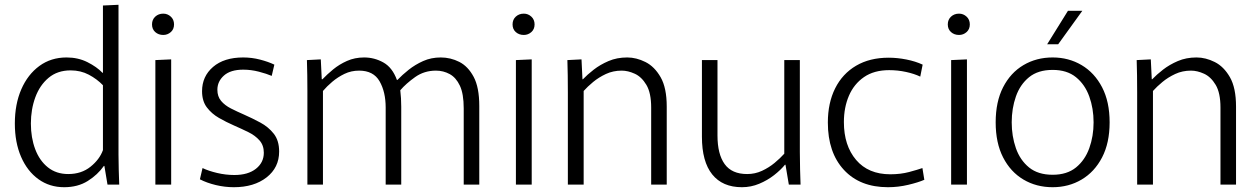

<svg xmlns="http://www.w3.org/2000/svg" viewBox="-20 -771 5257 802"><path d="M248 11Q187 11 140.5 -22.5Q94 -56 68 -116Q42 -176 42 -255Q42 -336 69 -398Q96 -460 144.5 -495.5Q193 -531 258 -531Q306 -531 345 -511.5Q384 -492 408 -467H410V-748L475 -751V-124Q475 -95 476 -61.5Q477 -28 478 0H429L416 -78H414Q388 -41 346.5 -15Q305 11 248 11ZM265 -44Q320 -44 358 -74.5Q396 -105 410 -144V-415Q385 -441 351 -459Q317 -477 275 -477Q220 -477 183 -446Q146 -415 127.5 -364.5Q109 -314 109 -255Q109 -196 127 -148Q145 -100 180 -72Q215 -44 265 -44Z M662 -625Q642 -625 628.5 -637Q615 -649 615 -669Q615 -689 628.5 -701.5Q642 -714 662 -714Q680 -714 693.5 -701.5Q707 -689 707 -669Q707 -649 693.5 -637Q680 -625 662 -625ZM629 -520 695 -523V0H629Z M957 11Q919 11 881.5 2Q844 -7 815 -22L826 -69Q851 -57 887 -48.5Q923 -40 959 -40Q1016 -40 1049 -66Q1082 -92 1082 -133Q1082 -164 1064 -184.5Q1046 -205 1017.5 -219Q989 -233 957 -247Q925 -261 894.5 -278.5Q864 -296 844 -322.5Q824 -349 824 -390Q824 -452 870 -491.5Q916 -531 996 -531Q1032 -531 1066.5 -522Q1101 -513 1126 -501L1115 -454Q1094 -463 1061.5 -471.5Q1029 -480 996 -480Q943 -480 915.5 -455.5Q888 -431 888 -396Q888 -368 903.5 -349.5Q919 -331 944.5 -318Q970 -305 1000 -292Q1034 -277 1067.5 -259Q1101 -241 1123.5 -212.5Q1146 -184 1146 -138Q1146 -71 1093.5 -30Q1041 11 957 11Z M1264 -392Q1264 -427 1263.5 -457Q1263 -487 1262 -520L1320 -523L1324 -440H1327Q1346 -460 1371.5 -481Q1397 -502 1429.5 -516.5Q1462 -531 1501 -531Q1544 -531 1581.5 -510Q1619 -489 1638 -437H1640Q1660 -458 1687 -479.5Q1714 -501 1747.5 -516Q1781 -531 1821 -531Q1862 -531 1898.5 -512.5Q1935 -494 1958.5 -450Q1982 -406 1982 -328V0H1917V-318Q1917 -379 1901 -413Q1885 -447 1858.5 -461.5Q1832 -476 1801 -476Q1752 -476 1714 -449Q1676 -422 1652 -394Q1654 -377 1655 -360.5Q1656 -344 1656 -325V0H1591V-322Q1591 -387 1565.5 -431.5Q1540 -476 1480 -476Q1447 -476 1419 -462.5Q1391 -449 1368 -429.5Q1345 -410 1329 -391V0H1264Z M2168 -625Q2148 -625 2134.5 -637Q2121 -649 2121 -669Q2121 -689 2134.5 -701.5Q2148 -714 2168 -714Q2186 -714 2199.5 -701.5Q2213 -689 2213 -669Q2213 -649 2199.5 -637Q2186 -625 2168 -625ZM2135 -520 2201 -523V0H2135Z M2352 -384Q2352 -424 2351.5 -456.5Q2351 -489 2350 -520L2409 -523L2413 -440H2415Q2433 -459 2460 -480Q2487 -501 2522 -516Q2557 -531 2600 -531Q2638 -531 2676 -512Q2714 -493 2739.5 -448.5Q2765 -404 2765 -326V0H2700V-322Q2700 -383 2680 -416.5Q2660 -450 2631.5 -463Q2603 -476 2577 -476Q2541 -476 2511 -462Q2481 -448 2457.5 -428.5Q2434 -409 2418 -391V0H2352Z M3079 11Q2998 11 2955 -42.5Q2912 -96 2912 -200V-520H2977V-205Q2977 -127 3007 -85.5Q3037 -44 3101 -44Q3134 -44 3163 -57.5Q3192 -71 3215.5 -90.5Q3239 -110 3256 -129V-520H3321V-136Q3321 -96 3322 -63.5Q3323 -31 3324 0H3275L3261 -83H3259Q3241 -61 3213.5 -39.5Q3186 -18 3151.5 -3.5Q3117 11 3079 11Z M3689 11Q3572 11 3505 -61.5Q3438 -134 3438 -259Q3438 -341 3468.5 -402Q3499 -463 3556 -496.5Q3613 -530 3692 -530Q3728 -530 3766 -522.5Q3804 -515 3834 -501L3824 -451Q3799 -463 3764.5 -470.5Q3730 -478 3694 -478Q3631 -478 3589 -449Q3547 -420 3526 -371Q3505 -322 3505 -261Q3505 -163 3556 -103Q3607 -43 3699 -43Q3742 -43 3777.5 -52.5Q3813 -62 3833 -69L3841 -20Q3816 -9 3774 1Q3732 11 3689 11Z M3986 -625Q3966 -625 3952.5 -637Q3939 -649 3939 -669Q3939 -689 3952.5 -701.5Q3966 -714 3986 -714Q4004 -714 4017.5 -701.5Q4031 -689 4031 -669Q4031 -649 4017.5 -637Q4004 -625 3986 -625ZM3953 -520 4019 -523V0H3953Z M4377 11Q4309 11 4255 -21Q4201 -53 4170 -113.5Q4139 -174 4139 -260Q4139 -346 4170 -406.5Q4201 -467 4255 -499Q4309 -531 4377 -531Q4444 -531 4498 -499Q4552 -467 4583.5 -406.5Q4615 -346 4615 -260Q4615 -174 4583.5 -113.5Q4552 -53 4498 -21Q4444 11 4377 11ZM4377 -41Q4437 -41 4474.5 -71.5Q4512 -102 4530 -152Q4548 -202 4548 -260Q4548 -318 4530 -368Q4512 -418 4474.5 -448.5Q4437 -479 4377 -479Q4316 -479 4278.5 -448.5Q4241 -418 4223.5 -368Q4206 -318 4206 -260Q4206 -202 4223.5 -152Q4241 -102 4278.5 -71.5Q4316 -41 4377 -41ZM4354 -586 4441 -726H4501L4400 -586Z M4730 -384Q4730 -424 4729.5 -456.5Q4729 -489 4728 -520L4787 -523L4791 -440H4793Q4811 -459 4838 -480Q4865 -501 4900 -516Q4935 -531 4978 -531Q5016 -531 5054 -512Q5092 -493 5117.5 -448.5Q5143 -404 5143 -326V0H5078V-322Q5078 -383 5058 -416.5Q5038 -450 5009.5 -463Q4981 -476 4955 -476Q4919 -476 4889 -462Q4859 -448 4835.5 -428.5Q4812 -409 4796 -391V0H4730Z"/></svg>

Font: Murecho Light
Style: Regular
Weight: 300
Designer: Neil Summerour
Foundry: Positype
Version: Version 1.010; ttfautohint (v1.8.3)